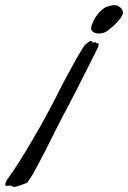

<svg xmlns="http://www.w3.org/2000/svg" viewBox="-194 -625 496 744"><path d="M-173.8 89.8Q-173.8 85.9 -170.7 79.1Q-167.5 72.3 -159.2 61Q-142.6 38.6 -118.9 1Q-95.2 -36.6 -68.4 -82.3Q-41.5 -127.9 -13.9 -178.7Q13.7 -229.5 38.1 -278.8Q40.5 -284.2 48.1 -298.3Q55.7 -312.5 65.4 -330.6Q75.2 -348.6 86.2 -368.7Q97.2 -388.7 106.9 -405.8Q116.7 -422.9 124.3 -435.1Q131.8 -447.3 134.8 -450.2Q144 -459 149.9 -462.9Q155.8 -466.8 159.2 -466.8Q162.1 -466.8 162.1 -463.9Q161.6 -463.9 161.6 -463.4Q161.1 -462.9 161.1 -461.9Q161.1 -460.9 164.1 -460.9H175.8Q178.2 -460.9 178.5 -459Q178.7 -457 185.1 -457Q187.5 -457 187.7 -455.6Q188 -454.1 188 -453.1Q188 -450.7 187.7 -448.2Q187.5 -445.8 186 -442.9Q184.6 -439.5 176.5 -423.1Q168.5 -406.7 156.5 -383.1Q144.5 -359.4 129.9 -330.3Q115.2 -301.3 100.6 -272.7Q85.9 -244.1 72.3 -218Q58.6 -191.9 48.8 -173.8Q34.7 -147.5 18.1 -113.8Q1.5 -80.1 -16.1 -45.4Q-33.7 -10.7 -50.8 21.2Q-67.9 53.2 -83 75.2Q-85 77.6 -85.7 79.3Q-86.4 81.1 -88.6 82.5Q-90.8 84 -95.5 85.7Q-100.1 87.4 -108.9 90.8Q-120.1 94.7 -127.2 96.9Q-134.3 99.1 -139.2 99.1Q-145 99.1 -147.9 96.2Q-149.4 94.7 -151.4 94.5Q-153.3 94.2 -154.8 94.2Q-158.2 94.2 -161.4 94.7Q-164.6 95.2 -167 95.2Q-170.9 95.2 -172.4 93.3Q-173.8 91.3 -173.8 89.8ZM168 -543.9Q171.4 -550.8 177 -559.3Q182.6 -567.9 189.7 -575.9Q196.8 -584 204.8 -590.3Q212.9 -596.7 220.2 -599.1Q239.3 -605 249 -605Q258.8 -605 264.2 -601.6Q269.5 -598.1 273.9 -594.2Q282.2 -586.9 282.2 -576.2Q282.2 -572.3 280.8 -568.6Q279.3 -564.9 277.8 -562Q273.9 -555.2 265.9 -545.7Q257.8 -536.1 248 -527.1Q238.3 -518.1 228.8 -510.5Q219.2 -502.9 212.9 -500Q205.6 -497.1 200 -496.1Q194.3 -495.1 189.9 -495.1Q177.2 -495.1 168.2 -500.5Q159.2 -505.9 159.2 -515.1Q159.2 -520.5 161.4 -527.3Q163.6 -534.2 168 -543.9Z"/></svg>

Font: Oregano
Style: Italic
Weight: 400
Italic angle: -12°
Designer: Astigmatic (AOETI)
Foundry: Astigmatic (AOETI)
Version: Version 1.000